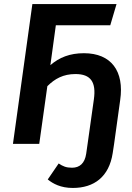

<svg xmlns="http://www.w3.org/2000/svg" viewBox="-20 -711 650 949"><path d="M395 -448C325 -448 273 -427 229 -389L256 -586H525L556 -691H140L44 0H174L214 -285C251 -322 293 -345 353 -345C429 -345 456 -305 444 -220L413 0L406 49C399 96 374 118 336 118C307 118 291 111 270 97L216 176C242 197 280 218 340 218C445 218 519 163 537 46L544 0L574 -216C595 -359 530 -448 395 -448Z"/></svg>

Font: Fira Sans Medium
Style: Italic
Weight: 500
Italic angle: -8°
Designer: bBox Type GmbH & Carrois Corporate GbR & Edenspiekermann AG
Foundry: bBox Type GmbH & Carrois Corporate GbR & Edenspiekermann AG
Version: Version 4.301;PS 004.301;hotconv 1.0.88;makeotf.lib2.5.64775